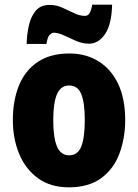

<svg xmlns="http://www.w3.org/2000/svg" viewBox="-20 -792 592 822"><path d="M516 -278Q516 -201 491.5 -135Q467 -69 413.5 -29.5Q360 10 275 10Q196 10 142.5 -29Q89 -68 62 -133.5Q35 -199 35 -278Q35 -361 61 -425.5Q87 -490 141 -526.5Q195 -563 277 -563Q348 -563 402 -529.5Q456 -496 486 -432.5Q516 -369 516 -278ZM208 -277Q208 -203 224 -165Q240 -127 276 -127Q313 -127 328 -165Q343 -203 343 -278Q343 -352 328 -389Q313 -426 276 -426Q240 -426 224 -389Q208 -352 208 -277ZM94 -604Q95 -644 103.5 -682.5Q112 -721 133 -746Q154 -771 193 -771Q220 -771 246 -759.5Q272 -748 296.5 -736Q321 -724 344 -724Q356 -724 363 -735Q370 -746 375 -772H460Q458 -688 430 -646.5Q402 -605 361 -605Q333 -605 305.5 -617Q278 -629 253.5 -640.5Q229 -652 210 -652Q202 -652 192.5 -642.5Q183 -633 179 -604Z"/></svg>

Font: Noto Sans Myanmar Condensed Black
Style: Regular
Weight: 900
Width: 3
Designer: Monotype Design Team
Foundry: Monotype Imaging Inc.
Version: Version 2.107; ttfautohint (v1.8.4.7-5d5b)